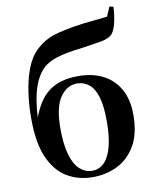

<svg xmlns="http://www.w3.org/2000/svg" viewBox="-94 -928 817 1015"><g transform="rotate(-10 314.5 -420.5)"><path d="M322.7 16.2Q244.9 16.2 184.3 -19.9Q123.8 -56 89 -134.8Q54.1 -213.7 54.1 -342.3Q54.1 -469.2 80.4 -565.2Q106.7 -661.1 158.7 -706.3Q201.6 -745.2 254.4 -761Q307.3 -776.7 379.5 -787.7Q418.1 -794 462.3 -797.6Q506.5 -801.3 542.3 -806.6L564 -856.9L584.9 -851.7Q582 -800.9 572.8 -764.4Q563.5 -727.9 548.1 -709Q529.7 -690.2 489.9 -683Q450 -675.9 394.9 -667.9Q343.4 -661.9 306.3 -655.1Q269.2 -648.4 241.3 -639.1Q213.4 -629.8 188.8 -613.6Q145.3 -583.9 119.4 -516.7Q93.4 -449.4 87.7 -322.6L82.2 -324.6Q105.1 -395.2 138.7 -438.8Q172.3 -482.3 221.1 -502.9Q270 -523.4 337 -523.4Q413.3 -523.4 469.9 -494.4Q526.5 -465.5 557.9 -409.4Q589.4 -353.3 589.4 -272Q589.4 -170.9 552.4 -107.2Q515.4 -43.5 454.8 -13.7Q394.3 16.2 322.7 16.2ZM324.9 -17.5Q362.2 -17.5 389.2 -44.5Q416.2 -71.6 430.7 -126.5Q445.1 -181.4 445.1 -264.3Q445.1 -345.1 430.1 -393.8Q415.1 -442.4 387.5 -464.2Q360 -486 323.4 -486Q270.4 -486 233.6 -433.9Q196.8 -381.8 196.8 -266Q196.8 -178.6 213.3 -123.8Q229.8 -68.9 258.8 -43.2Q287.8 -17.5 324.9 -17.5Z"/></g></svg>

Font: Noto Serif KR ExtraLight
Style: Regular
Weight: 200
Designer: Ryoko NISHIZUKA 西塚涼子 (kana & ideographs); Frank Grießhammer (Latin, Greek & Cyrillic); Wenlong ZHANG 张文龙 (bopomofo); San
Foundry: Adobe
Version: Version 2.002-H1;hotconv 1.1.0;makeotfexe 2.6.0